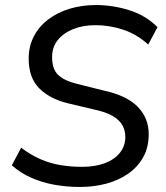

<svg xmlns="http://www.w3.org/2000/svg" viewBox="-20 -734 658 763"><path d="M298 9Q247 9 198 0.5Q149 -8 105.5 -27Q62 -46 27 -77L64 -147Q101 -119 139.5 -102Q178 -85 219.5 -78Q261 -71 306 -71Q358 -71 396.5 -85.5Q435 -100 456.5 -127Q478 -154 478 -190Q478 -216 466 -237Q454 -258 427 -273.5Q400 -289 353 -299L248 -324Q178 -341 136 -383Q94 -425 94 -501Q94 -550 114.5 -589.5Q135 -629 172 -657Q209 -685 257.5 -699.5Q306 -714 361 -714Q428 -714 493.5 -693.5Q559 -673 606 -626L569 -557Q524 -598 469.5 -616Q415 -634 359 -634Q309 -634 270 -618Q231 -602 209 -574Q187 -546 187 -507Q187 -459 211.5 -436Q236 -413 285 -401L389 -375Q483 -355 527 -310Q571 -265 571 -201Q571 -149 549.5 -110Q528 -71 490.5 -44.5Q453 -18 403.5 -4.5Q354 9 298 9Z"/></svg>

Font: Nunito Sans 12pt ExtraLight 12pt Medium
Style: Italic
Weight: 500
Italic angle: -9°
Version: Version 3.101;gftools[0.9.27]